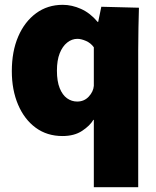

<svg xmlns="http://www.w3.org/2000/svg" viewBox="-20 -552 645 796"><path d="M369 -55H367Q353 -31 320.5 -9.5Q288 12 239 12Q175 12 128 -22.5Q81 -57 55 -118Q29 -179 29 -257Q29 -339 55.5 -400.5Q82 -462 129.5 -497Q177 -532 240 -532Q278 -532 316 -515Q354 -498 385 -461H387L400 -524L556 -520Q555 -485 554 -437.5Q553 -390 553 -345V224H369ZM300 -131Q329 -131 348 -151.5Q367 -172 369 -196V-356Q356 -374 336 -382.5Q316 -391 301 -391Q278 -391 258.5 -375.5Q239 -360 227.5 -331Q216 -302 216 -259Q216 -215 227.5 -186.5Q239 -158 258 -144.5Q277 -131 300 -131Z"/></svg>

Font: Murecho Thin ExtraBold
Style: Regular
Weight: 800
Version: Version 1.010